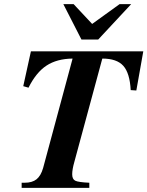

<svg xmlns="http://www.w3.org/2000/svg" viewBox="-20 -911 715 931"><path d="M674.8 -662.1 641.1 -472.2 613.8 -474.1Q609.4 -556.6 577.9 -591.8Q546.4 -627 476.1 -627L340.8 -127Q330.1 -89.8 330.1 -65.9Q330.1 -42 345 -34.7Q359.9 -27.3 413.1 -24.9V0H85V-24.9H99.1Q136.2 -24.9 157.2 -41.7Q178.2 -58.6 189 -96.2L332 -627Q255.9 -626 205.6 -593Q155.3 -560.1 118.2 -485.8L92.8 -493.2L129.9 -662.1ZM616.2 -891.1 456.1 -719.2H375L287.1 -891.1H336.9L426.8 -794.9L560.1 -891.1Z"/></svg>

Font: Accordance
Style: Bold-Italic
Weight: 700
Italic angle: -11°
Version: Version 1.2 (build January 31, 2020) Miklal Software Solutio